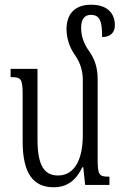

<svg xmlns="http://www.w3.org/2000/svg" viewBox="-20 -784 515 814"><path d="M394 -111V-449C394 -494 383 -532 358 -567C333 -601 324 -635 324 -666C324 -697 334 -721 365 -721C403 -721 413 -695 413 -627C446 -627 467 -644 467 -677C467 -725 438 -764 366 -764C308 -764 262 -735 262 -660C262 -626 273 -585 298 -550C321 -518 331 -481 331 -447V-210C331 -113 299 -40 226 -40C165 -40 139 -87 139 -193V-492H25V-457C69 -457 76 -451 76 -384V-185C76 -47 122 10 208 10C268 10 305 -24 329 -75H333L341 0H444V-35C400 -35 394 -40 394 -111Z"/></svg>

Font: Noto Serif Armenian ExtraCondensed
Style: Regular
Weight: 400
Width: 2
Designer: Monotype Design Team
Foundry: Monotype Imaging Inc.
Version: Version 2.008